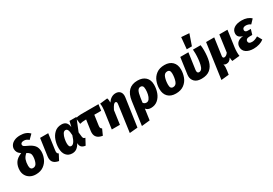

<svg xmlns="http://www.w3.org/2000/svg" viewBox="53 -2100 5091 3580"><g transform="rotate(-30 2599.0 -310.0)"><path d="M551 -684 463 -597Q439 -619 415 -629.5Q391 -640 362 -640Q325 -640 307.5 -626.5Q290 -613 290 -592Q290 -572 305.5 -558.5Q321 -545 371 -523Q462 -484 504 -433Q546 -382 546 -301Q546 -229 515.5 -155.5Q485 -82 417.5 -31.5Q350 19 247 19Q177 19 125 -10Q73 -39 45.5 -88Q18 -137 18 -196Q18 -288 60 -356Q102 -424 204 -463Q159 -493 141 -525.5Q123 -558 123 -596Q123 -637 148 -675Q173 -713 224.5 -737Q276 -761 349 -761Q481 -761 551 -684ZM197 -196Q197 -111 260 -111Q317 -111 342 -173.5Q367 -236 367 -308Q367 -346 350 -369.5Q333 -393 288 -417Q234 -373 215.5 -318.5Q197 -264 197 -196Z M778 -189Q776 -169 776 -162Q776 -142 783.5 -129.5Q791 -117 808 -108L742 18Q670 6 633.5 -30Q597 -66 597 -131Q597 -150 600 -169L651 -533H826Z M1256 -415 1284 -533H1433L1324 -262L1335 -165Q1338 -140 1349.5 -128Q1361 -116 1384 -113L1314 18Q1213 6 1204 -77L1202 -102Q1168 -40 1127 -10.5Q1086 19 1030 19Q950 19 902 -36.5Q854 -92 854 -195Q854 -279 881.5 -360.5Q909 -442 968.5 -496.5Q1028 -551 1119 -551Q1243 -551 1256 -415ZM1030 -198Q1030 -151 1042.5 -130.5Q1055 -110 1081 -110Q1112 -110 1140.5 -147.5Q1169 -185 1197 -276Q1193 -358 1178 -390.5Q1163 -423 1131 -423Q1097 -423 1074 -383Q1051 -343 1040.5 -290Q1030 -237 1030 -198Z M1712 -189Q1710 -167 1710 -161Q1710 -141 1717 -129Q1724 -117 1741 -108L1684 18Q1531 -6 1531 -136Q1531 -157 1533 -169L1566 -401H1547Q1481 -401 1429 -386L1413 -513Q1464 -533 1532 -533H1908L1890 -401H1742Z M2224 -347Q2226 -365 2226 -370Q2226 -407 2197 -407Q2177 -407 2156 -382Q2135 -357 2103 -294L2062 0H1887L1942 -391Q1946 -419 1946 -454Q1946 -488 1940 -526L2103 -545Q2111 -525 2113.5 -505Q2116 -485 2115 -448Q2185 -551 2285 -551Q2342 -551 2375 -517.5Q2408 -484 2408 -424Q2408 -407 2405 -389L2319 209L2145 225Z M2988 -329Q2988 -241 2959 -161.5Q2930 -82 2870 -31.5Q2810 19 2723 19Q2653 19 2616 -29L2583 206L2406 225L2476 -277Q2514 -551 2755 -551Q2863 -551 2925.5 -493Q2988 -435 2988 -329ZM2808 -330Q2808 -383 2792.5 -403Q2777 -423 2747 -423Q2706 -423 2683.5 -382.5Q2661 -342 2647 -244L2633 -146Q2656 -110 2699 -110Q2737 -110 2761.5 -144.5Q2786 -179 2797 -229.5Q2808 -280 2808 -330Z M3033 -210Q3033 -295 3063 -372.5Q3093 -450 3161 -500.5Q3229 -551 3336 -551Q3443 -551 3504 -490.5Q3565 -430 3565 -325Q3565 -241 3535.5 -162.5Q3506 -84 3437.5 -32.5Q3369 19 3261 19Q3153 19 3093 -41.5Q3033 -102 3033 -210ZM3386 -337Q3386 -381 3370.5 -401.5Q3355 -422 3323 -422Q3260 -422 3236 -351.5Q3212 -281 3212 -200Q3212 -153 3227 -132Q3242 -111 3275 -111Q3338 -111 3362 -183Q3386 -255 3386 -337Z M4115 -421Q4115 -285 4089.5 -189Q4064 -93 3997.5 -37Q3931 19 3814 19Q3716 19 3667 -29Q3618 -77 3618 -148Q3618 -169 3620 -180L3669 -533H3844L3795 -186Q3793 -170 3793 -162Q3793 -111 3833 -111Q3898 -111 3922 -216.5Q3946 -322 3946 -448Q3946 -494 3942 -533H4107Q4115 -480 4115 -421ZM4038 -832 3956 -596H3845L3869 -845Z M4629 -80Q4629 -32 4635 1L4472 17Q4462 -20 4462 -63Q4439 -25 4413.5 -7.5Q4388 10 4354 10Q4317 10 4296 -11Q4304 25 4304 50Q4304 76 4298 119L4285 206L4119 223L4225 -533H4400L4348 -164Q4347 -159 4347 -151Q4347 -115 4380 -115Q4399 -115 4420 -128.5Q4441 -142 4460 -169L4510 -533H4685L4636 -182Q4629 -127 4629 -80Z M4715 -141Q4715 -203 4758 -240.5Q4801 -278 4879 -284Q4772 -309 4772 -395Q4772 -467 4832 -509Q4892 -551 4997 -551Q5126 -551 5198 -480L5119 -397Q5094 -414 5069.5 -422Q5045 -430 5016 -430Q4983 -430 4963.5 -415Q4944 -400 4944 -374Q4944 -353 4958.5 -340.5Q4973 -328 5001 -328H5070L5037 -217H4980Q4895 -217 4895 -156Q4895 -133 4914 -119.5Q4933 -106 4972 -106Q5001 -106 5030.5 -116Q5060 -126 5100 -149L5156 -49Q5116 -17 5058 1Q5000 19 4935 19Q4836 19 4775.5 -22.5Q4715 -64 4715 -141Z"/></g></svg>

Font: Trujillo ExtraBold
Style: Italic
Weight: 800
Italic angle: -8°
Designer: Fira Sans original fonts by bBox Type GmbH, Carrois Corporate GbR, & Edenspiekermann AG / Changes by Cristiano Sobral
Foundry: Fira Sans original fonts by bBox Type GmbH, Carrois Corporate GbR, & Edenspiekermann AG / Changes by Cristiano Sobral
Version: Version 4.301;July 28, 2020;FontCreator 13.0.0.2655 64-bit